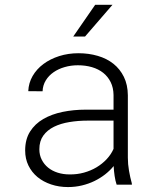

<svg xmlns="http://www.w3.org/2000/svg" viewBox="-20 -756 640 786"><path d="M457.5 0Q452.1 -16.1 449.2 -35.9Q446.3 -55.7 445.3 -76.2Q430.2 -57.6 410.2 -42Q390.1 -26.4 366.5 -14.9Q342.8 -3.4 315.4 3.2Q288.1 9.8 258.3 9.8Q221.2 9.8 189.2 -1Q157.2 -11.7 133.5 -31.2Q109.9 -50.8 96.4 -78.4Q83 -106 83 -140.1Q83 -185.5 103 -217.3Q123 -249 157.2 -268.8Q191.4 -288.6 236.3 -297.9Q281.2 -307.1 330.6 -307.1H444.8V-367.2Q444.3 -397 433.1 -419.7Q421.9 -442.4 402.6 -457.8Q383.3 -473.1 356.7 -481Q330.1 -488.8 298.8 -488.8Q270.5 -488.8 244.9 -481.4Q219.2 -474.1 199.5 -460.4Q179.7 -446.8 167.5 -427Q155.3 -407.2 154.3 -382.3L95.7 -382.8Q97.2 -416.5 113.5 -444.8Q129.9 -473.1 157.7 -493.9Q185.5 -514.6 222.4 -526.4Q259.3 -538.1 301.3 -538.1Q343.3 -538.1 380.1 -527.3Q417 -516.6 444.1 -495.1Q471.2 -473.6 487.1 -441.4Q502.9 -409.2 503.4 -366.2V-110.4Q503.4 -84 508.1 -57.1Q512.7 -30.3 519.5 -5.9L520 0ZM264.6 -42Q295.4 -41.5 323.5 -49.3Q351.6 -57.1 375 -71Q398.4 -85 416.5 -104.2Q434.6 -123.5 444.8 -146.5V-262.2H338.4Q299.8 -262.2 264.2 -256.3Q228.5 -250.5 201.2 -237.1Q173.8 -223.6 157.5 -201.2Q141.1 -178.7 141.1 -145Q141.1 -121.1 150.9 -102.1Q160.6 -83 177.2 -69.6Q193.8 -56.2 216.3 -49.1Q238.8 -42 264.6 -42ZM369.6 -736.3H440.4L328.1 -606.4H279.8Z"/></svg>

Font: Roboto Mono Light
Style: Regular
Weight: 300
Designer: Google
Version: Version 2.000985; 2015; ttfautohint (v1.3)